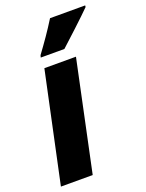

<svg xmlns="http://www.w3.org/2000/svg" viewBox="-157 -837 690 908"><g transform="rotate(-20 188.5 -383.0)"><path d="M110 -617 107 -606H226C253 -630 358 -727 388 -758L389 -766H212C180 -714 146 -666 110 -617ZM-12 0H148L265 -553H106Z"/></g></svg>

Font: Noto Sans ExtraCondensed Black
Style: Italic
Weight: 900
Width: 2
Italic angle: -12°
Designer: Monotype Design Team
Foundry: Monotype Imaging Inc.
Version: Version 2.013